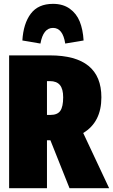

<svg xmlns="http://www.w3.org/2000/svg" viewBox="-20 -986 592 1006"><path d="M191.9 -757.8 97.2 -773.9Q102.5 -862.8 141.4 -914.3Q180.2 -965.8 257.8 -965.8Q310.1 -965.8 345.5 -940.4Q380.9 -915 397.7 -873.3Q414.6 -831.5 418 -773.9L321.8 -757.8Q309.1 -839.8 257.8 -839.8Q206.5 -839.8 191.9 -757.8ZM344.2 0 244.1 -251H226.1V0H27.8V-695.8H241.2Q511.2 -695.8 511.2 -476.1Q511.2 -346.2 416 -289.1L551.8 0ZM226.1 -561V-383.8H244.1Q281.2 -383.8 296.1 -405.5Q311 -427.2 311 -476.1Q311 -520 293.9 -540.5Q276.9 -561 241.2 -561Z"/></svg>

Font: Fira Sans Compressed Heavy
Style: Regular
Weight: 900
Width: 1
Designer: Carrois Corporate & Edenspiekermann AG
Foundry: Carrois Corporate GbR & Edenspiekermann AG
Version: Version 4.203;PS 004.203;hotconv 1.0.88;makeotf.lib2.5.64775